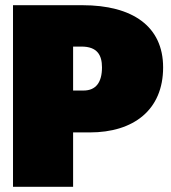

<svg xmlns="http://www.w3.org/2000/svg" viewBox="-20 -718 658 738"><path d="M297 -698H30V0H261V-209H325C493 -209 607 -295 607 -459C607 -617 489 -698 297 -698ZM301 -370H261V-539H293C354 -539 372 -506 372 -459C372 -402 349 -370 301 -370Z"/></svg>

Font: Fira Sans Ultra
Style: Regular
Weight: 950
Designer: Carrois Corporate & Edenspiekermann AG
Foundry: Carrois Corporate GbR & Edenspiekermann AG
Version: Version 4.203;PS 004.203;hotconv 1.0.88;makeotf.lib2.5.64775